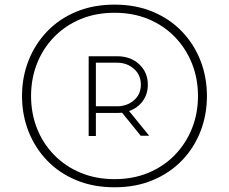

<svg xmlns="http://www.w3.org/2000/svg" viewBox="-20 -791 989 830"><path d="M75.2 -376Q75.2 -457 103 -528.3Q130.9 -599.6 182.9 -654.3Q234.9 -709 308.8 -740Q382.8 -771 475.1 -771Q567.4 -771 641.1 -740Q714.8 -709 767.1 -654.3Q819.3 -599.6 846.9 -528.3Q874.5 -457 874.5 -376Q874.5 -294.9 846.9 -223.6Q819.3 -152.3 767.1 -97.9Q714.8 -43.5 641.1 -12.5Q567.4 18.6 475.1 18.6Q382.8 18.6 308.8 -12.5Q234.9 -43.5 182.9 -97.9Q130.9 -152.3 103 -223.6Q75.2 -294.9 75.2 -376ZM114.3 -376Q114.3 -300.8 140.1 -235.6Q166 -170.4 214.1 -121.1Q262.2 -71.8 328.4 -44.2Q394.5 -16.6 475.1 -16.6Q555.7 -16.6 621.8 -44.2Q688 -71.8 735.8 -121.1Q783.7 -170.4 809.8 -235.6Q835.9 -300.8 835.9 -376Q835.9 -451.2 809.8 -516.6Q783.7 -582 735.8 -631.3Q688 -680.7 621.8 -708.3Q555.7 -735.8 475.1 -735.8Q394.5 -735.8 328.4 -708.3Q262.2 -680.7 214.1 -631.3Q166 -582 140.1 -516.6Q114.3 -451.2 114.3 -376ZM625 -204.1H588.4L507.8 -303.7Q501.5 -303.2 495.4 -303Q489.3 -302.7 482.4 -302.7H394.5V-203.1H363.3V-547.9H485.4Q544.9 -547.9 582 -512.9Q619.1 -478 619.1 -424.8Q619.1 -384.8 597.4 -354.5Q575.7 -324.2 538.1 -311ZM394.5 -331.5H485.4Q528.8 -331.5 558.8 -357.2Q588.9 -382.8 588.9 -424.8Q588.9 -467.3 558.8 -493.7Q528.8 -520 485.4 -520H394.5Z"/></svg>

Font: Estedad-FD ExtraLight
Style: Regular
Weight: 200
Designer: Amin Abedi
Version: Version 7.3